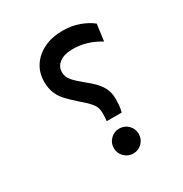

<svg xmlns="http://www.w3.org/2000/svg" viewBox="-166 -829 919 965"><g transform="rotate(-30 293.0 -346.5)"><path d="M296.9 -198.2Q297.9 -210.9 298.6 -220.2Q299.3 -229.5 299.3 -243.2Q299.3 -262.7 293.9 -277.3Q288.6 -292 272.7 -309.6Q256.8 -327.1 224.6 -354.5Q193.8 -381.3 171.1 -405.3Q148.4 -429.2 136 -458Q123.5 -486.8 123.5 -526.9Q123.5 -577.6 149.4 -617.4Q175.3 -657.2 222.2 -680.2Q269 -703.1 331.1 -703.1Q383.8 -703.1 427.2 -687Q470.7 -670.9 498.5 -647.9L485.4 -551.3Q449.2 -574.2 409.9 -585.9Q370.6 -597.7 331.5 -597.7Q279.3 -597.7 252 -576.9Q224.6 -556.2 224.6 -523.9Q224.6 -495.6 243.7 -473.6Q262.7 -451.7 306.6 -416Q343.8 -386.2 361.8 -362.3Q379.9 -338.4 386 -316.7Q392.1 -294.9 392.1 -270.5Q392.1 -256.8 390.6 -238Q389.2 -219.2 383.8 -198.2ZM332 9.8Q302.2 9.8 281 -11.5Q259.8 -32.7 259.8 -62.5Q259.8 -92.8 281 -113.8Q302.2 -134.8 332 -134.8Q362.3 -134.8 383.3 -113.8Q404.3 -92.8 404.3 -62.5Q404.3 -32.7 383.3 -11.5Q362.3 9.8 332 9.8Z"/></g></svg>

Font: Cascadia Mono
Style: Regular
Weight: 400
Monospace: yes
Designer: Aaron Bell
Foundry: Saja Typeworks
Version: Version 2404.023